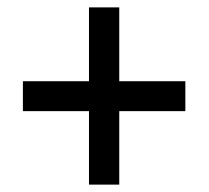

<svg xmlns="http://www.w3.org/2000/svg" viewBox="-20 -613 566 520"><path d="M303 -393V-593H221V-393H42V-312H221V-113H303V-312H482V-393Z"/></svg>

Font: Noto Sans Khmer UI SemiCondensed Medium
Style: Regular
Weight: 500
Width: 4
Designer: Danh Hong and the Monotype Design Team
Foundry: Monotype Imaging Inc.
Version: Version 2.002